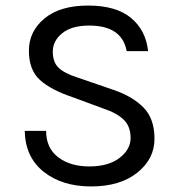

<svg xmlns="http://www.w3.org/2000/svg" viewBox="-20 -660 645 691"><path d="M436 -476Q419 -568 301 -568Q238 -568 204 -540.5Q170 -513 170 -474.5Q170 -436 191 -416Q212 -396 259 -381L390 -336Q457 -313 496.5 -273Q536 -233 536 -160.5Q536 -88 474 -38.5Q412 11 308 11Q204 11 137.5 -41.5Q71 -94 69 -189H146Q146 -127 189.5 -94Q233 -61 301.5 -61Q370 -61 410 -91.5Q450 -122 450 -163.5Q450 -205 425.5 -229Q401 -253 353 -269L242 -310Q164 -336 124 -372Q84 -408 84 -477.5Q84 -547 140 -593.5Q196 -640 297 -640Q398 -640 451.5 -595.5Q505 -551 513 -476Z"/></svg>

Font: Karla
Style: Regular
Weight: 400
Designer: Jonathan Pinhorn
Version: Version 1.000